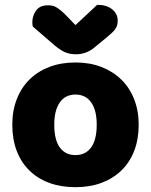

<svg xmlns="http://www.w3.org/2000/svg" viewBox="-20 -760 626 796"><path d="M555 -243Q555 -183 536.5 -135Q518 -87 483.5 -53.5Q449 -20 401 -2Q353 16 293 16Q233 16 185 -1.5Q137 -19 102.5 -52.5Q68 -86 49.5 -134Q31 -182 31 -243Q31 -302 50 -350Q69 -398 103.5 -431.5Q138 -465 186 -483Q234 -501 293 -501Q352 -501 400 -482.5Q448 -464 482.5 -430.5Q517 -397 536 -349Q555 -301 555 -243ZM293 -368Q251 -368 228 -335.5Q205 -303 205 -243Q205 -180 228 -148.5Q251 -117 293 -117Q335 -117 358 -149Q381 -181 381 -243Q381 -303 358 -335.5Q335 -368 293 -368ZM293 -656 383 -740Q422 -740 445 -721.5Q468 -703 468 -674Q468 -652 456.5 -637.5Q445 -623 420 -603L375 -566Q355 -549 335.5 -542Q316 -535 296 -535Q282 -535 271 -537Q260 -539 248.5 -544Q237 -549 223 -559Q209 -569 190 -586L116 -650Q115 -655 114.5 -659Q114 -663 114 -668Q114 -694 129.5 -716Q145 -738 178 -738Q188 -738 196.5 -736.5Q205 -735 214 -729.5Q223 -724 234 -715Q245 -706 259 -691Z"/></svg>

Font: Baloo 2 ExtraBold
Style: Regular
Weight: 800
Designer: Sarang Kulkarni and Ek Type
Foundry: Ek Type
Version: Version 1.640;hotconv 1.0.111;makeotfexe 2.5.65597; ttfautoh